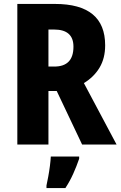

<svg xmlns="http://www.w3.org/2000/svg" viewBox="-20 -734 612 975"><path d="M259 -714Q514 -714 514 -504Q514 -438 485.5 -390.5Q457 -343 406 -312L572 0H397L268 -272H226V0H68V-714ZM255 -584H226V-396H256Q353 -396 353 -497Q353 -584 255 -584ZM382 72Q369 110 352 148Q335 186 312 221H216V208Q220 190 225 163Q230 136 233.5 108.5Q237 81 238 61H382Z"/></svg>

Font: Noto Sans Ethiopic Condensed ExtraBold
Style: Regular
Weight: 800
Width: 3
Designer: Monotype Design Team
Foundry: Monotype Imaging Inc.
Version: Version 2.102; ttfautohint (v1.8.4.7-5d5b)